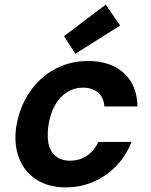

<svg xmlns="http://www.w3.org/2000/svg" viewBox="-20 -796 652 828"><path d="M263 12Q189 12 137 -21.5Q85 -55 62 -114.5Q39 -174 50 -249Q60 -312 87 -364Q114 -416 155 -454Q196 -492 248 -512.5Q300 -533 359 -533Q457 -533 514 -481Q571 -429 573 -337H430Q428 -375 403 -396.5Q378 -418 338 -418Q300 -418 268.5 -398Q237 -378 217 -342Q197 -306 189 -256Q184 -220 187 -191.5Q190 -163 202 -143.5Q214 -124 234 -113.5Q254 -103 282 -103Q310 -103 333 -112.5Q356 -122 374.5 -140.5Q393 -159 404 -184H547Q524 -125 482 -81Q440 -37 384 -12.5Q328 12 263 12ZM305 -564 256 -640 436 -776 498 -686Z"/></svg>

Font: DM Sans 10pt
Style: Bold Italic
Weight: 700
Italic angle: -10°
Version: Version 4.004;gftools[0.9.30]